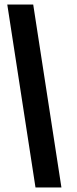

<svg xmlns="http://www.w3.org/2000/svg" viewBox="-20 -772 340 844"><path d="M12 -752H126L250 52H136Z"/></svg>

Font: Pathway Extreme Condensed Black
Style: Regular
Weight: 900
Width: 3
Version: Version 1.001;gftools[0.9.26]